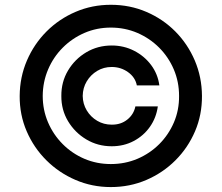

<svg xmlns="http://www.w3.org/2000/svg" viewBox="-20 -758 913 790"><path d="M436 11.7Q358.9 11.7 290.8 -17.6Q222.7 -46.9 170.9 -98.4Q119.1 -149.9 89.8 -217.8Q60.5 -285.6 61 -363.3Q61.5 -440.9 90.8 -509Q120.1 -577.1 171.6 -628.7Q223.1 -680.2 291 -709.2Q358.9 -738.3 436 -738.3Q514.2 -738.3 582 -709.2Q649.9 -680.2 701.2 -628.7Q752.4 -577.1 781.5 -509Q810.5 -440.9 811 -363.3Q811.5 -285.6 782.5 -217.8Q753.4 -149.9 701.9 -98.4Q650.4 -46.9 582.3 -17.6Q514.2 11.7 436 11.7ZM436 -83Q494.6 -83 545.7 -104.7Q596.7 -126.5 635.3 -165Q673.8 -203.6 695.6 -254.4Q717.3 -305.2 716.8 -363.3Q716.8 -421.4 695.1 -472.4Q673.3 -523.4 634.8 -562Q596.2 -600.6 545.2 -622.6Q494.1 -644.5 436 -644.5Q378.4 -644.5 327.6 -622.6Q276.9 -600.6 238.3 -562Q199.7 -523.4 178 -472.4Q156.2 -421.4 155.8 -363.3Q155.8 -305.7 177.5 -254.9Q199.2 -204.1 237.8 -165.3Q276.4 -126.5 327.1 -104.7Q377.9 -83 436 -83ZM232.4 -363.3Q231.9 -420.9 260 -468Q288.1 -515.1 335.2 -543Q382.3 -570.8 439.5 -570.8Q489.3 -570.8 531.5 -549.3Q573.7 -527.8 601.6 -490.7Q629.4 -453.6 635.7 -406.7H543Q536.6 -439.9 506.8 -461.2Q477.1 -482.4 439.5 -482.4Q406.7 -482.4 379.9 -466.3Q353 -450.2 336.9 -423.3Q320.8 -396.5 320.3 -363.3Q320.8 -330.6 336.9 -303.7Q353 -276.9 379.9 -261Q406.7 -245.1 439.5 -245.1Q477.1 -244.6 503.7 -265.9Q530.3 -287.1 537.1 -320.3H629.4Q623 -273.4 596.9 -236.3Q570.8 -199.2 530 -177.7Q489.3 -156.2 439.5 -156.2Q382.3 -156.2 335.2 -184.3Q288.1 -212.4 260 -259.3Q231.9 -306.2 232.4 -363.3Z"/></svg>

Font: Inter Tight Medium
Style: Regular
Weight: 500
Designer: Rasmus Andersson
Foundry: rsms
Version: Version 3.004; ttfautohint (v1.8.4.7-5d5b)